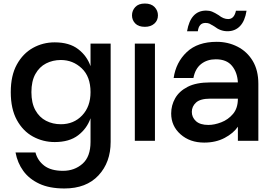

<svg xmlns="http://www.w3.org/2000/svg" viewBox="-20 -798 1546 1088"><path d="M345 270Q260 270 202.5 243Q145 216 112 170.5Q79 125 68 66H181Q193 112 231 141Q269 170 337 170Q402 170 447.5 130Q493 90 493 6V-128Q473 -70 423 -31.5Q373 7 290 7Q224 7 167 -24Q110 -55 75.5 -118Q41 -181 41 -276Q41 -370 75.5 -432.5Q110 -495 166.5 -526.5Q223 -558 290 -558Q373 -558 423 -519.5Q473 -481 493 -423V-551H607V6Q607 122 538 196Q469 270 345 270ZM325 -94Q398 -94 445.5 -144Q493 -194 493 -276Q493 -364 443 -411Q393 -458 325 -458Q279 -458 241 -438.5Q203 -419 180.5 -378.5Q158 -338 158 -276Q158 -214 180.5 -173.5Q203 -133 241 -113.5Q279 -94 325 -94Z M801 -646Q765 -646 746.5 -665Q728 -684 728 -711Q728 -738 746.5 -758Q765 -778 801 -778Q837 -778 856 -758Q875 -738 875 -711Q875 -682 854.5 -664Q834 -646 801 -646ZM858 0H744V-551H858Z M1269 -621Q1229 -621 1195 -648L1167 -664Q1158 -668 1144 -668Q1107 -668 1101 -621H1040Q1060 -738 1148 -738Q1167 -738 1182 -732Q1197 -726 1219 -712Q1246 -690 1273 -690Q1307 -690 1317 -737H1377Q1368 -679 1340 -650Q1312 -621 1269 -621ZM1137 10Q1056 10 1003 -37Q950 -84 950 -155Q950 -201 972.5 -241Q995 -281 1043.5 -306Q1092 -331 1172 -331H1328Q1325 -388 1294.5 -425Q1264 -462 1203 -462Q1154 -462 1120 -435.5Q1086 -409 1076 -356H964Q977 -445 1038.5 -503Q1100 -561 1208 -561Q1272 -561 1326 -533.5Q1380 -506 1412 -453Q1444 -400 1444 -323V0H1328V-80Q1303 -43 1253 -16.5Q1203 10 1137 10ZM1161 -90Q1195 -90 1234 -105Q1273 -120 1300.5 -152.5Q1328 -185 1328 -239H1172Q1115 -239 1091 -217Q1067 -195 1067 -164Q1067 -133 1090.5 -111.5Q1114 -90 1161 -90Z"/></svg>

Font: Ulagadi Sans Medium
Style: Regular
Weight: 500
Designer: Ninad Kale (Devanagari), Jonny Pinhorn (Latin)
Foundry: Indian Type Foundry
Version: Version 3.01;March 29, 2020;FontCreator 12.0.0.2522 64-bit; 